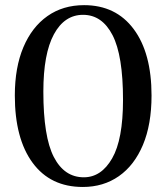

<svg xmlns="http://www.w3.org/2000/svg" viewBox="-20 -732 662 764"><path d="M314.5 -711.5Q441 -711.5 512 -616.2Q583 -521 583 -352Q583 -237 548.8 -155.5Q514.5 -74 453 -31Q391.5 12 309.5 12Q180.5 12 109.8 -84.2Q39 -180.5 39 -352Q39 -463.5 73 -544Q107 -624.5 168.8 -668Q230.5 -711.5 314.5 -711.5ZM469.5 -334.5Q469.5 -511.5 427.8 -592.2Q386 -673 310.5 -673Q236.5 -673 194.5 -595.5Q152.5 -518 152.5 -367.5Q152.5 -188 194.2 -107.2Q236 -26.5 313.5 -26.5Q383 -26.5 426.2 -101.8Q469.5 -177 469.5 -334.5Z"/></svg>

Font: Fraunces 72pt S050
Style: Regular
Weight: 400
Version: Version 1.000; ttfautohint (v1.8.3)